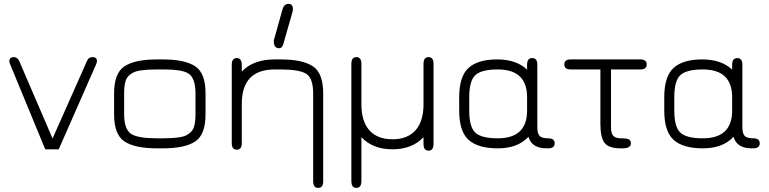

<svg xmlns="http://www.w3.org/2000/svg" viewBox="-20 -751 3895 972"><path d="M246.1 -49.8 419.9 -441.4Q427.7 -461.9 449.2 -461.9Q470.7 -461.9 470.7 -442.4Q470.7 -434.6 466.8 -425.8L277.3 4.9H209L31.2 -425.8Q27.3 -434.6 27.3 -441.4Q27.3 -461.9 50.8 -461.9Q68.4 -461.9 78.1 -440.4Z M803.7 0H775.4Q663.1 0 610.4 -34.7Q557.6 -69.3 557.6 -171.9V-278.3Q557.6 -380.9 610.4 -415.5Q663.1 -450.2 775.4 -450.2H803.7Q916 -450.2 968.3 -415.5Q1020.5 -380.9 1020.5 -278.3V-171.9Q1020.5 -69.3 968.3 -34.7Q916 0 803.7 0ZM775.4 -50.8H803.7Q894.5 -50.8 923.8 -66.4Q953.1 -82 961.4 -106.4Q969.7 -130.9 969.7 -172.9V-277.3Q969.7 -359.4 930.7 -380.9Q896.5 -399.4 812.5 -399.4Q808.6 -399.4 803.7 -399.4H775.4Q684.6 -399.4 654.8 -383.8Q625 -368.2 616.7 -343.8Q608.4 -319.3 608.4 -277.3V-172.9Q608.4 -91.8 648.4 -70.3Q684.6 -50.8 775.4 -50.8Z M1393.6 -506.8Q1366.2 -506.8 1366.2 -542Q1366.2 -547.9 1368.2 -553.7L1411.1 -707Q1418.9 -731.4 1440.9 -731.4Q1462.9 -731.4 1462.9 -705.1Q1462.9 -698.2 1461.9 -694.3L1418 -541Q1411.1 -506.8 1393.6 -506.8ZM1371.1 -399.4Q1204.1 -399.4 1204.1 -225.6V-26.4Q1204.1 6.8 1178.7 6.8Q1153.3 6.8 1153.3 -26.4V-422.9Q1153.3 -457 1178.7 -457Q1204.1 -457 1204.1 -421.9V-388.7Q1261.7 -450.2 1371.1 -450.2H1399.4Q1511.7 -450.2 1564 -415.5Q1616.2 -380.9 1616.2 -277.3V166Q1616.2 200.2 1590.8 200.2Q1565.4 200.2 1565.4 166V-276.4Q1565.4 -355.5 1530.3 -377.4Q1495.1 -399.4 1399.4 -399.4Z M2124 -222.7V-427.7Q2124 -461.9 2149.4 -461.9Q2174.8 -461.9 2174.8 -427.7V-23.4Q2174.8 11.7 2149.4 11.7Q2124 11.7 2124 -23.4V-56.6Q2066.4 4.9 1966.8 4.9Q1867.2 4.9 1809.6 -56.6V165Q1809.6 200.2 1784.2 200.2Q1758.8 200.2 1758.8 165V-427.7Q1758.8 -461.9 1784.2 -461.9Q1809.6 -461.9 1809.6 -427.7V-222.7Q1809.6 -136.7 1850.1 -91.3Q1890.6 -45.9 1966.8 -45.9Q2043 -45.9 2083.5 -91.3Q2124 -136.7 2124 -222.7Z M2747.1 0Q2671.9 0 2655.3 -58.6Q2601.6 0 2500.5 0Q2399.4 0 2352.1 -43Q2304.7 -85.9 2304.7 -191.4V-258.8Q2304.7 -364.3 2352.1 -407.2Q2399.4 -450.2 2496.6 -450.2Q2593.8 -450.2 2648.4 -398.4V-422.9Q2648.4 -457 2674.3 -457Q2700.2 -457 2700.2 -423.8V-107.4Q2700.2 -76.2 2711.4 -63.5Q2722.7 -50.8 2755.4 -50.8Q2788.1 -50.8 2788.1 -25.4Q2788.1 0 2753.9 0ZM2500 -399.4Q2417 -399.4 2386.2 -370.6Q2355.5 -341.8 2355.5 -258.8V-191.4Q2355.5 -108.4 2386.2 -79.6Q2417 -50.8 2500 -50.8Q2648.4 -50.8 2648.4 -191.4V-258.8Q2648.4 -399.4 2500 -399.4Z M3073.2 -106.4Q3073.2 -75.2 3085 -63Q3096.7 -50.8 3125 -50.8Q3153.3 -50.8 3163.6 -45.4Q3173.8 -40 3173.8 -24.4Q3173.8 0 3129.9 0H3122.1Q3062.5 0 3041 -27.3Q3019.5 -54.7 3019.5 -123V-399.4H2869.1Q2836.9 -399.4 2836.9 -424.8Q2836.9 -450.2 2869.1 -450.2H3221.7Q3253.9 -450.2 3253.9 -424.8Q3253.9 -399.4 3221.7 -399.4H3073.2Z M3785.2 0Q3710 0 3693.4 -58.6Q3639.6 0 3538.6 0Q3437.5 0 3390.1 -43Q3342.8 -85.9 3342.8 -191.4V-258.8Q3342.8 -364.3 3390.1 -407.2Q3437.5 -450.2 3534.7 -450.2Q3631.8 -450.2 3686.5 -398.4V-422.9Q3686.5 -457 3712.4 -457Q3738.3 -457 3738.3 -423.8V-107.4Q3738.3 -76.2 3749.5 -63.5Q3760.7 -50.8 3793.5 -50.8Q3826.2 -50.8 3826.2 -25.4Q3826.2 0 3792 0ZM3538.1 -399.4Q3455.1 -399.4 3424.3 -370.6Q3393.6 -341.8 3393.6 -258.8V-191.4Q3393.6 -108.4 3424.3 -79.6Q3455.1 -50.8 3538.1 -50.8Q3686.5 -50.8 3686.5 -191.4V-258.8Q3686.5 -399.4 3538.1 -399.4Z"/></svg>

Font: Jura
Style: Book
Weight: 400
Version: Version 2.5